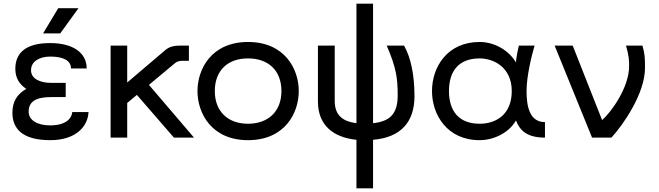

<svg xmlns="http://www.w3.org/2000/svg" viewBox="-20 -754 3611 1052"><path d="M299 -709 216 -571H310L410 -709ZM255 14C400 14 462 -65 465 -140H376C372 -101 336 -67 255 -67C182 -67 137 -97 137 -142C137 -200 181 -222 259 -222H340V-300H259C208 -300 150 -318 150 -369C150 -419 198 -444 255 -444C331 -444 369 -420 369 -379H455C455 -466 378 -518 255 -518C121 -518 64 -464 64 -377C64 -327 86 -292 124 -267C72 -237 48 -196 48 -136C48 -53 98 14 255 14Z M1043 0 796 -289 940 -409C945 -414 960 -421 978 -421H1015V-504H965C921 -504 900 -493 878 -473L677 -302V-504H586V0H677V-190L730 -234L933 0Z M1339 14C1541 14 1617 -135 1617 -255C1617 -375 1541 -524 1339 -524C1138 -524 1062 -375 1062 -255C1062 -135 1138 14 1339 14ZM1339 -76C1230 -76 1157 -142 1157 -255C1157 -368 1228 -434 1339 -434C1450 -434 1522 -368 1522 -255C1522 -142 1448 -76 1339 -76Z M2251 -227C2251 -349 2229 -442 2194 -504H2099C2151 -383 2159 -327 2159 -231C2159 -135 2121 -89 2024 -79V-734H1933V-79C1862 -88 1814 -119 1814 -201V-504H1722V-197C1722 -70 1804 -1 1933 12V278H2024V12C2178 -1 2251 -87 2251 -227Z M2608 14C2684 14 2768 -25 2807 -94C2829 -37 2870 0 2966 0V-85C2884 -85 2865 -166 2865 -255C2865 -338 2894 -453 2909 -504H2823C2815 -472 2807 -425 2807 -412C2770 -475 2693 -524 2608 -524C2430 -524 2347 -386 2347 -255C2347 -125 2430 14 2608 14ZM2608 -76C2494 -76 2440 -146 2440 -255C2440 -365 2494 -434 2608 -434C2684 -434 2784 -386 2784 -255C2784 -123 2694 -76 2608 -76Z M3330 0C3394 -69 3514 -242 3514 -381C3514 -439 3513 -459 3500 -504H3410C3427 -445 3427 -422 3427 -391C3427 -276 3330 -140 3279 -96L3118 -504H3019L3224 0Z"/></svg>

Font: Hibana SubMedium
Style: Regular
Weight: 500
Width: 6
Designer: pygmalion
Foundry: ybstudio
Version: Version 0.930;hotconv 1.0.109;makeotfexe 2.5.65596